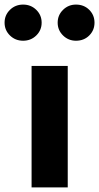

<svg xmlns="http://www.w3.org/2000/svg" viewBox="-77 -819 433 839"><path d="M219 0H61V-531H219ZM105 -720Q105 -687 81.5 -664Q58 -641 24 -641Q-10 -641 -33.5 -664Q-57 -687 -57 -720Q-57 -753 -33.5 -776Q-10 -799 24 -799Q58 -799 81.5 -776Q105 -753 105 -720ZM336 -720Q336 -687 313 -664Q290 -641 255 -641Q222 -641 198.5 -664Q175 -687 175 -720Q175 -753 198.5 -776Q222 -799 255 -799Q290 -799 313 -776Q336 -753 336 -720Z"/></svg>

Font: Statis Sans
Style: Bold
Weight: 700
Designer: bBox Type GmbH
Foundry: bBox Type GmbH
Version: Version 1.000